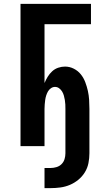

<svg xmlns="http://www.w3.org/2000/svg" viewBox="-20 -755 540 992"><path d="M210 217V113H241Q256 113 271.5 108.5Q287 104 298 93Q309 82 313.5 67Q318 52 318 37V-192Q318 -204 317.5 -215.5Q317 -227 315 -238.5Q313 -250 310 -261Q307 -272 301 -282Q295 -292 285.5 -299Q276 -306 264 -306Q253 -306 243 -299Q233 -292 227.5 -282Q222 -272 218.5 -261Q215 -250 213.5 -238.5Q212 -227 211 -215.5Q210 -204 210 -192V0H86V-735H450V-630H210V-326Q217 -343 226.5 -358.5Q236 -374 249.5 -386.5Q263 -399 280.5 -405Q298 -411 316 -411Q340 -411 361.5 -400Q383 -389 397.5 -371Q412 -353 420.5 -330.5Q429 -308 434 -285.5Q439 -263 440.5 -239.5Q442 -216 442 -192V37Q442 62 437 87.5Q432 113 418.5 135Q405 157 385 173.5Q365 190 341.5 200Q318 210 292.5 213.5Q267 217 241 217Z"/></svg>

Font: Iosevka SS04 Extrabold
Style: Regular
Weight: 800
Monospace: yes
Designer: Belleve Invis
Foundry: Belleve Invis
Version: Version 19.0.0; ttfautohint (v1.8.4)